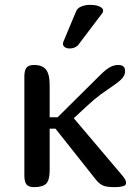

<svg xmlns="http://www.w3.org/2000/svg" viewBox="-20 -769 558 789"><path d="M184.1 -419.9V-287.1H216.8L392.1 -460.9Q414.6 -483.4 431.4 -492.7Q448.2 -502 465.8 -502Q494.1 -502 494.1 -477.1Q494.1 -458.5 479 -443.6Q463.9 -428.7 427.2 -404.3Q390.6 -379.9 367.2 -359.9Q344.7 -340.8 283.2 -283.2L480 -50.8Q498 -30.3 498 -19Q498 -12.7 495.6 -9.3Q493.2 -5.9 481.9 -2.9Q470.7 0 450.2 0Q417 0 402.1 -7.1Q387.2 -14.2 374 -30.8L208 -240.2H184.1V-70.8Q184.1 -28.3 169.7 -14.2Q155.3 0 120.1 0Q97.2 0 88.6 -11.5Q80.1 -22.9 80.1 -46.9V-455.1Q80.1 -479 88.6 -490.5Q97.2 -502 120.1 -502Q153.8 -502 168.9 -483.2Q184.1 -464.4 184.1 -419.9ZM400.9 -715.8 302.7 -585.9Q290 -569.8 265.6 -569.8Q254.4 -569.8 246.6 -575Q238.8 -580.1 238.8 -588.9Q238.8 -594.7 240.7 -598.1L293 -723.1Q298.3 -735.8 314.2 -742.4Q330.1 -749 349.6 -749Q374.5 -749 389.2 -742.2Q403.8 -735.4 403.8 -725.1Q403.8 -718.8 400.9 -715.8Z"/></svg>

Font: Marmelad
Style: Regular
Weight: 400
Designer: Manvel Shmavonyan
Foundry: Cyreal (www.cyreal.org)
Version: Version 1.000